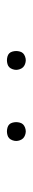

<svg xmlns="http://www.w3.org/2000/svg" viewBox="204 -940 93 540"><g transform="rotate(90 250.0 -670.5)"><path d="M350 -644Q345 -644 339.5 -645.5Q334 -647 330.5 -650.5Q327 -654 325.5 -659.5Q324 -665 324 -670Q324 -675 325.5 -680.5Q327 -686 330.5 -689.5Q334 -693 339.5 -695Q345 -697 350 -697Q355 -697 360.5 -695Q366 -693 369.5 -689.5Q373 -686 375 -680.5Q377 -675 377 -670Q377 -665 375 -659.5Q373 -654 369.5 -650.5Q366 -647 360.5 -645.5Q355 -644 350 -644ZM150 -644Q145 -644 139.5 -645.5Q134 -647 130.5 -650.5Q127 -654 125.5 -659.5Q124 -665 124 -670Q124 -675 125.5 -680.5Q127 -686 130.5 -689.5Q134 -693 139.5 -695Q145 -697 150 -697Q155 -697 160.5 -695Q166 -693 169.5 -689.5Q173 -686 175 -680.5Q177 -675 177 -670Q177 -665 175 -659.5Q173 -654 169.5 -650.5Q166 -647 160.5 -645.5Q155 -644 150 -644Z"/></g></svg>

Font: Iosevka Thin
Style: Regular
Weight: 100
Monospace: yes
Designer: Belleve Invis
Foundry: Belleve Invis
Version: Version 32.5.0; ttfautohint (v1.8.4)